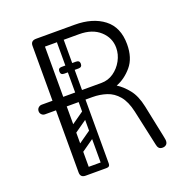

<svg xmlns="http://www.w3.org/2000/svg" viewBox="-126 -812 880 923"><g transform="rotate(-20 313.5 -350.0)"><path d="M551 0Q538 0 532 -7Q526 -14 524 -26L484 -209Q472 -263 447 -292.5Q422 -322 388 -333Q354 -344 316 -344H185V-28Q185 -16 178 -8Q171 0 157 0Q130 0 130 -26V-344H74Q64 -344 57 -351Q50 -358 50 -368Q50 -379 57.5 -386Q65 -393 75 -393H130V-674Q130 -700 158 -700H355Q447 -700 503.5 -656.5Q560 -613 560 -526Q560 -456 525 -414.5Q490 -373 445 -356Q474 -338 500.5 -305Q527 -272 539 -215Q553 -147 561 -109Q569 -71 572.5 -54Q576 -37 576.5 -32.5Q577 -28 577 -26Q577 -13 569.5 -6.5Q562 0 551 0ZM185 -393H380Q415 -393 443 -412.5Q471 -432 488 -463Q505 -494 505 -528Q505 -579 466 -614.5Q427 -650 360 -650H185ZM141 -17Q141 -35 159 -35H262Q280 -35 280 -17Q280 0 261 0H158Q141 0 141 -17ZM263 -365Q246 -365 246 -382V-646Q246 -663 263 -663Q281 -663 281 -647V-383Q281 -365 263 -365ZM209 -514Q209 -531 226 -531H300Q319 -531 319 -514Q319 -496 301 -496H227Q209 -496 209 -514ZM209 -514Q209 -531 226 -531H300Q319 -531 319 -514Q319 -496 301 -496H227Q209 -496 209 -514ZM275 -198Q280 -191 278.5 -184Q277 -177 272 -173L178 -107Q165 -98 155 -111Q144 -127 158 -136L252 -202Q265 -211 275 -198ZM275 -296Q280 -289 278.5 -282Q277 -275 272 -271L178 -205Q165 -196 155 -209Q144 -225 158 -234L252 -300Q265 -309 275 -296ZM168 0Q150 0 150 -18V-350Q150 -366 168 -366Q185 -366 185 -349V-17Q185 0 168 0ZM264 0Q246 0 246 -18V-350Q246 -366 264 -366Q281 -366 281 -349V-17Q281 0 264 0Z"/></g></svg>

Font: Agu Display Uzo
Style: Regular
Weight: 400
Designer: Oluwaseun Badejo
Version: Version 1.103